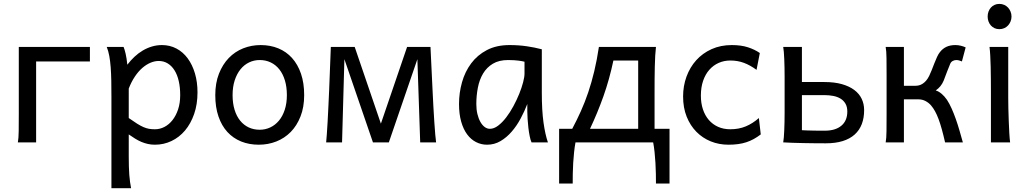

<svg xmlns="http://www.w3.org/2000/svg" viewBox="-20 -743 5374 1002"><path d="M73.2 0Q77.1 -20.5 77.6 -59.3Q78.1 -98.1 78.1 -148.9V-498H449.2V-422.4H168.5V0Z M651.9 -127Q676.8 -109.4 695.1 -97.9Q713.4 -86.4 728.5 -79.8Q743.7 -73.2 757.6 -70.8Q771.5 -68.4 788.6 -68.4Q814.5 -68.4 838.1 -80.6Q861.8 -92.8 880.1 -116Q898.4 -139.2 909.4 -172.1Q920.4 -205.1 920.4 -246.6Q920.4 -287.1 912.8 -320.1Q905.3 -353 890.6 -376.2Q876 -399.4 855.2 -412.1Q834.5 -424.8 808.1 -424.8Q787.1 -424.8 765.1 -415.5Q743.2 -406.2 722.4 -388.2Q701.7 -370.1 683.6 -343Q665.5 -315.9 651.9 -280.8ZM561.5 -236.8Q561.5 -282.2 560.8 -321Q560.1 -359.9 557.6 -392.3Q555.2 -424.8 550.3 -451.2Q545.4 -477.5 537.1 -498H625Q630.4 -485.4 635.7 -462.2Q641.1 -439 644.5 -405.3Q661.6 -427.7 681.9 -446.8Q702.1 -465.8 724.9 -479.2Q747.6 -492.7 772.7 -500.2Q797.9 -507.8 825.2 -507.8Q866.7 -507.8 901.1 -489.5Q935.5 -471.2 959.7 -438.2Q983.9 -405.3 997.3 -360.1Q1010.7 -314.9 1010.7 -261.2Q1010.7 -198.7 993.2 -148.2Q975.6 -97.7 945.6 -62Q915.5 -26.4 875 -7.1Q834.5 12.2 788.6 12.2Q769 12.2 751.7 8.3Q734.4 4.4 718 -2.4Q701.7 -9.3 685.5 -19.3Q669.4 -29.3 651.9 -41.5V73.2Q651.9 102.5 652.6 126.2Q653.3 149.9 654.8 169.9Q656.2 189.9 658.7 206.8Q661.1 223.6 664.1 239.3H561.5Z M1193.8 -246.6Q1193.8 -204.1 1204.1 -170.4Q1214.4 -136.7 1233.2 -113.5Q1252 -90.3 1277.8 -78.1Q1303.7 -65.9 1335.4 -65.9Q1364.7 -65.9 1390.6 -78.1Q1416.5 -90.3 1435.8 -113.5Q1455.1 -136.7 1466.1 -170.4Q1477.1 -204.1 1477.1 -246.6Q1477.1 -289.6 1466.8 -323.5Q1456.5 -357.4 1437.7 -381.1Q1418.9 -404.8 1392.8 -417.2Q1366.7 -429.7 1335.4 -429.7Q1305.7 -429.7 1279.8 -417.2Q1253.9 -404.8 1234.9 -381.1Q1215.8 -357.4 1204.8 -323.5Q1193.8 -289.6 1193.8 -246.6ZM1103.5 -246.6Q1103.5 -309.6 1122.6 -358.2Q1141.6 -406.7 1173.8 -440.2Q1206.1 -473.6 1249 -490.7Q1292 -507.8 1340.3 -507.8Q1390.6 -507.8 1432.4 -490.7Q1474.1 -473.6 1504.2 -440.2Q1534.2 -406.7 1550.8 -358.2Q1567.4 -309.6 1567.4 -246.6Q1567.4 -183.6 1548.3 -135.3Q1529.3 -86.9 1497.1 -54.2Q1464.8 -21.5 1421.9 -4.6Q1378.9 12.2 1330.6 12.2Q1280.3 12.2 1238.5 -4.6Q1196.8 -21.5 1166.7 -54.2Q1136.7 -86.9 1120.1 -135.3Q1103.5 -183.6 1103.5 -246.6Z M1682.1 0Q1683.6 -12.7 1685.5 -40.8Q1687.5 -68.8 1689.7 -106.2Q1691.9 -143.6 1693.8 -187.3Q1695.8 -231 1697.8 -274.4Q1702.1 -376.5 1706.5 -498H1831.1L1967.8 -97.7L2104.5 -498H2226.6Q2231.9 -376.5 2237.3 -274.4Q2239.3 -231 2241.7 -187.3Q2244.1 -143.6 2246.6 -106.2Q2249 -68.8 2251.5 -40.8Q2253.9 -12.7 2255.9 0H2172.9L2158.2 -434.1L2009.3 0H1926.3L1777.3 -434.1L1765.1 0Z M2717.3 -420.9Q2711.4 -422.4 2704.1 -423.8Q2696.8 -425.3 2686.8 -426.5Q2676.8 -427.7 2663.3 -428.7Q2649.9 -429.7 2631.8 -429.7Q2584 -429.7 2552 -410.4Q2520 -391.1 2501 -359.1Q2481.9 -327.1 2473.9 -285.6Q2465.8 -244.1 2465.8 -200.2Q2465.8 -171.9 2471.4 -148.2Q2477.1 -124.5 2486.8 -107.2Q2496.6 -89.8 2509.3 -80.3Q2522 -70.8 2536.6 -70.8Q2558.1 -70.8 2579.8 -87.4Q2601.6 -104 2621.6 -130.1Q2641.6 -156.2 2659.2 -188.7Q2676.8 -221.2 2689.7 -253.2Q2702.6 -285.2 2710 -313.5Q2717.3 -341.8 2717.3 -358.9ZM2753.9 0Q2748.5 -11.7 2744.4 -32.2Q2740.2 -52.7 2737.5 -75.9Q2734.9 -99.1 2733.4 -122.1Q2731.9 -145 2731.9 -161.1V-200.2Q2717.3 -162.1 2697 -124.3Q2676.8 -86.4 2650.6 -56.2Q2624.5 -25.9 2592.3 -6.8Q2560.1 12.2 2522 12.2Q2491.2 12.2 2464.4 -1.5Q2437.5 -15.1 2417.7 -42Q2397.9 -68.8 2386.7 -108.6Q2375.5 -148.4 2375.5 -200.2Q2375.5 -258.3 2391.1 -313.7Q2406.7 -369.1 2439 -412.4Q2471.2 -455.6 2521 -481.7Q2570.8 -507.8 2639.2 -507.8Q2686.5 -507.8 2728.5 -501.7Q2770.5 -495.6 2807.6 -485.8V-258.8Q2807.6 -166.5 2816.4 -103.8Q2825.2 -41 2839.4 0Z M3310.5 -70.8V-427.2H3181.2Q3160.2 -328.1 3129.2 -240.7Q3098.1 -153.3 3059.1 -70.8ZM2966.3 -70.8Q2990.2 -115.7 3011.2 -162.4Q3032.2 -209 3049.8 -261Q3067.4 -313 3081.3 -371.3Q3095.2 -429.7 3105.5 -498H3403.3Q3400.9 -479 3399.4 -452.4Q3397.9 -425.8 3397.2 -394.8Q3396.5 -363.8 3396.2 -329.1Q3396 -294.4 3396 -258.8V-70.8H3474.1V214.8H3403.3Q3403.3 191.4 3402.8 163.6Q3402.3 135.7 3400.6 106.9Q3398.9 78.1 3396 50.5Q3393.1 22.9 3388.7 0H2983.4Q2979 22.9 2976.1 50.5Q2973.1 78.1 2971.4 106.9Q2969.7 135.7 2969.2 163.6Q2968.8 191.4 2968.8 214.8H2897.9V-70.8Z M3928.2 -378.4Q3895 -402.8 3862.3 -415Q3829.6 -427.2 3791.5 -427.2Q3758.8 -427.2 3730.7 -414.8Q3702.6 -402.3 3681.9 -378.9Q3661.1 -355.5 3649.4 -321.3Q3637.7 -287.1 3637.7 -244.1Q3637.7 -204.6 3648.4 -172.4Q3659.2 -140.1 3679.2 -116.9Q3699.2 -93.8 3727.5 -81.1Q3755.9 -68.4 3791.5 -68.4Q3835.9 -68.4 3872.1 -83.5Q3908.2 -98.6 3940.4 -127L3950.2 -41.5Q3931.6 -27.3 3913.3 -17.3Q3895 -7.3 3875 -0.7Q3855 5.9 3832 9Q3809.1 12.2 3781.7 12.2Q3732.4 12.2 3689.5 -5.1Q3646.5 -22.5 3614.3 -55.2Q3582 -87.9 3563.5 -134.3Q3544.9 -180.7 3544.9 -239.3Q3544.9 -294.4 3562.7 -343.3Q3580.6 -392.1 3613.5 -428.7Q3646.5 -465.3 3693.6 -486.6Q3740.7 -507.8 3798.8 -507.8Q3847.7 -507.8 3883.1 -496.3Q3918.5 -484.9 3945.3 -466.3Z M4074.7 -342.3Q4074.7 -367.2 4074.2 -390.9Q4073.7 -414.6 4072.8 -435.1Q4071.8 -455.6 4070.6 -471.7Q4069.3 -487.8 4067.4 -498H4165V-314.9H4282.2Q4334.5 -314.9 4373.3 -304Q4412.1 -293 4438 -273.7Q4463.9 -254.4 4476.8 -227.5Q4489.7 -200.7 4489.7 -168.5Q4489.7 -127.4 4477.5 -95.5Q4465.3 -63.5 4440.4 -41Q4415.5 -18.6 4377.9 -6.8Q4340.3 4.9 4289.6 4.9Q4263.7 4.9 4233.2 4.6Q4202.6 4.4 4172.6 3.7Q4142.6 2.9 4115 2.2Q4087.4 1.5 4067.4 0Q4069.3 -10.3 4070.6 -26.4Q4071.8 -42.5 4072.8 -63Q4073.7 -83.5 4074.2 -107.2Q4074.7 -130.9 4074.7 -156.2ZM4165 -63.5Q4177.2 -62.5 4192.1 -62.3Q4207 -62 4222.9 -61.5Q4238.8 -61 4254.4 -61H4284.7Q4339.8 -61 4370.8 -86.9Q4401.9 -112.8 4401.9 -161.1Q4401.9 -185.5 4392.3 -201.9Q4382.8 -218.3 4366.5 -228.3Q4350.1 -238.3 4328.4 -242.4Q4306.6 -246.6 4282.2 -246.6H4165Z M4697.3 -295.4H4758.3Q4766.6 -295.4 4775.9 -297.6Q4785.2 -299.8 4794.4 -305.7Q4803.7 -311.5 4812.5 -321.3Q4821.3 -331.1 4829.1 -346.7Q4835.4 -359.4 4842.3 -377L4856 -412.1Q4862.8 -429.7 4870.1 -445.6Q4877.4 -461.4 4885.3 -471.2Q4899.4 -489.3 4918.9 -498.5Q4938.5 -507.8 4965.8 -507.8Q4980 -507.8 4994.1 -504.4Q5008.3 -501 5019.5 -495.6L5000 -422.4Q4994.1 -424.8 4986.6 -427.2Q4979 -429.7 4970.7 -429.7Q4961.4 -429.7 4952.4 -425Q4943.4 -420.4 4939 -410.2Q4932.1 -394.5 4923.3 -371.1Q4914.6 -347.7 4904.8 -322.3Q4897.9 -305.7 4887.5 -293Q4877 -280.3 4863.3 -271Q4878.4 -266.6 4893.8 -253.7Q4909.2 -240.7 4921.9 -222.2Q4935.1 -202.1 4946.5 -176.3Q4958 -150.4 4968.3 -121.3Q4978.5 -92.3 4987.5 -61.3Q4996.6 -30.3 5004.9 0H4912.1Q4903.3 -38.6 4895 -68.6Q4886.7 -98.6 4877.9 -122.1Q4869.1 -145.5 4859.6 -162.6Q4850.1 -179.7 4838.9 -192.9Q4826.7 -207 4809.8 -215.8Q4793 -224.6 4772.9 -224.6H4697.3V0H4602.1Q4606 -20.5 4606.4 -59.3Q4606.9 -98.1 4606.9 -148.9V-349.1Q4606.9 -399.9 4606.4 -438.7Q4606 -477.5 4602.1 -498H4697.3Z M5134.3 -656.7Q5134.3 -670.4 5138.7 -682.4Q5143.1 -694.3 5151.1 -703.4Q5159.2 -712.4 5170.4 -717.5Q5181.6 -722.7 5195.3 -722.7Q5209 -722.7 5220.7 -717.5Q5232.4 -712.4 5240.7 -703.4Q5249 -694.3 5253.9 -682.4Q5258.8 -670.4 5258.8 -656.7Q5258.8 -643.1 5253.9 -631.1Q5249 -619.1 5240.7 -610.1Q5232.4 -601.1 5220.7 -595.9Q5209 -590.8 5195.3 -590.8Q5181.6 -590.8 5170.4 -595.9Q5159.2 -601.1 5151.1 -610.1Q5143.1 -619.1 5138.7 -631.1Q5134.3 -643.1 5134.3 -656.7ZM5241.7 -231.9Q5241.7 -208.5 5242.4 -176.5Q5243.2 -144.5 5244.4 -111.8Q5245.6 -79.1 5247.3 -49.3Q5249 -19.5 5251.5 0H5151.4V-258.8Q5151.4 -294.4 5151.1 -329.1Q5150.9 -363.8 5150.1 -394.8Q5149.4 -425.8 5147.9 -452.4Q5146.5 -479 5144 -498H5241.7Z"/></svg>

Font: Andika FrenchTight
Style: Regular
Weight: 400
Designer: Victor Gaultney, Annie Olsen, Julie Remington, Don Collingsworth, Eric Hays, Becca Hirsbrunner
Foundry: SIL International
Version: Version 5.000 ; Dig1 Dig4Opn Dig7 LnSpcTght